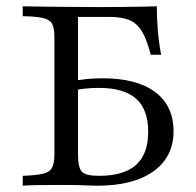

<svg xmlns="http://www.w3.org/2000/svg" viewBox="-20 -591 624 611"><path d="M52.4 0V-31.5Q96 -33.1 117.3 -38.3Q138.7 -43.5 146 -58.1Q153.2 -72.6 153.2 -100.8V-470.2Q153.2 -500 146.4 -514.1Q139.5 -528.2 117.7 -533.5Q96 -538.7 52.4 -539.5V-571Q83.9 -570.2 123.4 -569.8Q162.9 -569.4 208.5 -569Q254 -568.5 304 -568.5Q341.1 -568.5 373 -569Q404.8 -569.4 431.5 -569.8Q458.1 -570.2 479 -571Q479 -532.3 482.3 -494Q485.5 -455.6 492.7 -416.9H459.7Q447.6 -464.5 431.9 -490.7Q416.1 -516.9 391.9 -527Q367.7 -537.1 330.6 -537.1H228.2V-100.8Q228.2 -57.3 240.7 -44.4Q253.2 -31.5 294.4 -31.5Q374.2 -31.5 412.9 -66.1Q451.6 -100.8 451.6 -171.8Q451.6 -242.7 412.9 -277Q374.2 -311.3 295.2 -311.3Q271.8 -311.3 248.8 -308.9Q225.8 -306.5 203.2 -300.8V-331.5Q231.5 -337.1 256 -339.5Q280.6 -341.9 306.5 -341.9Q415.3 -341.9 473.8 -298Q532.3 -254 532.3 -173.4Q532.3 -91.9 468.5 -46Q404.8 0 289.5 0Q275.8 0 260.5 -0.8Q245.2 -1.6 225 -2Q204.8 -2.4 177.4 -2.4Q133.1 -2.4 101.6 -2Q70.2 -1.6 52.4 0Z"/></svg>

Font: Playfair 12pt Light
Style: Regular
Weight: 300
Designer: Claus Eggers Sørensen
Foundry: Claus Eggers Sørensen
Version: Version 2.000;gftools[0.9.28]